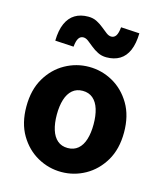

<svg xmlns="http://www.w3.org/2000/svg" viewBox="-112 -823 779 918"><g transform="rotate(15 277.5 -363.5)"><path d="M277.5 12Q214.8 12 159.7 -18.7Q104.6 -49.5 70.2 -107.5Q35.9 -165.6 35.9 -247.9Q35.9 -330.4 70.2 -388.5Q104.6 -446.7 159.7 -477.4Q214.8 -508.1 277.5 -508.1Q340.3 -508.1 395.3 -477.4Q450.3 -446.7 484.8 -388.5Q519.2 -330.4 519.2 -247.9Q519.2 -165.6 484.8 -107.5Q450.3 -49.5 395.3 -18.7Q340.3 12 277.5 12ZM277.5 -106.6Q307.9 -106.6 328.3 -123.9Q348.7 -141.2 358.6 -173.1Q368.5 -205 368.5 -247.9Q368.5 -290.8 358.6 -322.8Q348.7 -354.7 328.3 -372.1Q307.9 -389.5 277.5 -389.5Q247.1 -389.5 226.8 -372.1Q206.5 -354.7 196.5 -322.8Q186.5 -290.8 186.5 -247.9Q186.5 -205 196.5 -173.1Q206.5 -141.2 226.8 -123.9Q247.1 -106.6 277.5 -106.6ZM343.8 -573.4Q320.6 -573.4 301.4 -583.1Q282.2 -592.7 267.1 -605.3Q251.9 -617.9 239.2 -627.5Q226.5 -637.2 214.4 -637.2Q199.6 -637.2 191.1 -624.3Q182.6 -611.5 179.8 -582L87.9 -587.3Q89 -639.4 104 -672.7Q118.9 -706.1 145.9 -722.5Q172.8 -739 211.4 -739Q235.5 -739 254.2 -729.3Q272.8 -719.7 288 -707.1Q303.2 -694.5 316 -684.9Q328.8 -675.2 340.9 -675.2Q355.7 -675.2 364.2 -688.2Q372.6 -701.3 375.3 -730.4L467.2 -725.1Q466 -674 451.5 -640.2Q437 -606.5 409.7 -589.9Q382.4 -573.4 343.8 -573.4Z"/></g></svg>

Font: Source Sans 3 VF
Style: Regular
Weight: 200
Designer: Paul D. Hunt
Foundry: Adobe
Version: Version 3.046;hotconv 1.0.118;makeotfexe 2.5.65603